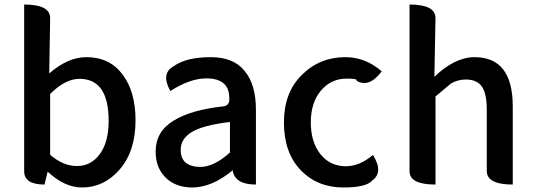

<svg xmlns="http://www.w3.org/2000/svg" viewBox="-20 -817 2367 850"><path d="M343 13Q266 13 191 -57L177 0Q87 0 87 -59V-797Q202 -797 202 -737L198 -492Q281 -564 362 -564Q465 -564 522 -488Q580 -412 580 -284Q580 -148 510 -67Q441 13 343 13ZM461 -282Q461 -468 332 -468Q269 -468 202 -401V-132Q259 -82 321 -82Q383 -82 422 -135Q461 -188 461 -282Z M831 13Q759 13 714 -30Q669 -74 669 -146Q669 -234 747 -282Q826 -331 968 -346Q998 -350 995 -382Q996 -470 893 -470Q822 -470 734 -414Q691 -492 749 -524Q805 -564 913 -564Q1014 -564 1063 -503Q1113 -443 1113 -331V0Q1019 0 1010 -63Q918 13 831 13ZM866 -78Q928 -78 998 -142V-277Q880 -263 830 -233Q780 -203 780 -154Q780 -115 803 -96Q827 -78 866 -78Z M1500 13Q1385 13 1311 -64Q1237 -141 1237 -275Q1237 -407 1316 -485Q1395 -564 1509 -564Q1598 -564 1670 -501Q1613 -426 1558 -460Q1565 -469 1515 -469Q1445 -469 1400 -415Q1356 -362 1356 -275Q1356 -188 1399 -134Q1442 -81 1511 -81Q1572 -81 1631 -131Q1679 -55 1628 -18Q1602 13 1500 13Z M1908 0Q1793 0 1793 -59V-797Q1908 -797 1908 -737L1903 -477Q1994 -564 2081 -564Q2250 -564 2250 -346V0Q2135 0 2135 -60V-332Q2135 -403 2113 -434Q2091 -465 2042 -465Q2006 -465 1976 -447L1908 -390V0Z"/></svg>

Font: Swei Half Moon CJK SC
Style: Medium
Weight: 500
Version: Version 2.071